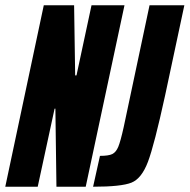

<svg xmlns="http://www.w3.org/2000/svg" viewBox="-37 -708 719 728"><path d="M-17 0 129 -688H244L248 -422H253L310 -688H435L288 0H177L173 -296H170L106 0ZM432 -226 530 -688H662L589 -346Q548 -158 524 -94.5Q500 -31 461.5 -15.5Q423 0 316 0L342 -117Q375 -117 389 -124Q403 -131 411.5 -151.5Q420 -172 432 -226Z"/></svg>

Font: Saira Ultra Condensed Black
Style: Italic
Weight: 900
Width: 1
Italic angle: -12°
Designer: Hector Gatti with collaboration of the Omnibus-Type team
Foundry: Omnibus-Type
Version: Version 1.001; ttfautohint (v1.8)